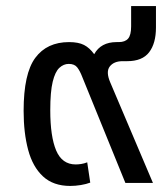

<svg xmlns="http://www.w3.org/2000/svg" viewBox="-20 -604 544 634"><path d="M212 10Q156 10 122 -21.5Q88 -53 73 -109Q58 -165 58 -238Q58 -361 96.5 -413Q135 -465 208 -465Q239 -465 257.5 -455.5Q276 -446 291 -425Q313 -465 365 -465H372Q393 -465 403 -476.5Q413 -488 413 -517V-584H495V-513Q495 -461 472.5 -431.5Q450 -402 400 -402H385Q356 -402 342.5 -384.5Q329 -367 344 -332L485 0H394L252 -349Q244 -370 235 -381.5Q226 -393 207 -393Q190 -393 176 -380Q162 -367 154 -334Q146 -301 146 -240Q146 -153 165.5 -107Q185 -61 230 -61Q238 -61 248 -62.5Q258 -64 268 -68L278 -1Q265 4 247 7Q229 10 212 10Z"/></svg>

Font: Noto Sans Living
Style: Regular
Weight: 400
Designer: Monotype Design Team
Foundry: Monotype Imaging Inc.
Version: Version 2.013; ttfautohint (v1.8.4.7-5d5b)